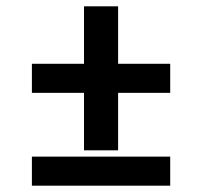

<svg xmlns="http://www.w3.org/2000/svg" viewBox="-20 -588 640 608"><path d="M246 -112V-294H81V-386H246V-568H354V-386H519V-294H354V-112ZM519 0H81V-92H519Z"/></svg>

Font: Iosevka Extended
Style: Bold
Weight: 700
Width: 7
Monospace: yes
Designer: Belleve Invis
Foundry: Belleve Invis
Version: Version 32.5.0; ttfautohint (v1.8.4)